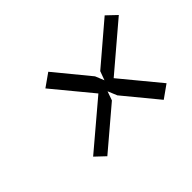

<svg xmlns="http://www.w3.org/2000/svg" viewBox="-97 -810 994 994"><g transform="rotate(-45 400.0 -313.0)"><path d="M530 -313.5 705 -101.5 634 -51 479.5 -238.5H480L459.5 -288L442 -238.5L221 -51L167.5 -101.5L418 -313.5L242.5 -526L314 -576.5L468.5 -388.5L488.5 -339.5L506.5 -388.5L727 -576.5L780 -526Z"/></g></svg>

Font: B612
Style: Italic
Weight: 400
Italic angle: -10°
Designer: Nicolas Chauveau, Thomas Paillot, Jonathan Favre-Lamarine, Jean-Luc Vinot
Foundry: AIRBUS
Version: Version 1.008